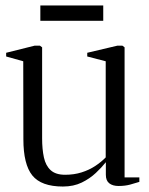

<svg xmlns="http://www.w3.org/2000/svg" viewBox="-20 -672 544 702"><path d="M413.5 8Q392 8 379.5 -1.8Q367 -11.5 367 -33V-79Q352.5 -60.5 330.5 -39.8Q308.5 -19 278.8 -4.5Q249 10 210 10Q131 10 98.2 -30.5Q65.5 -71 65.5 -163L65 -448L2.5 -465.5V-479L106.5 -505H126L134 -499V-166Q134 -126.5 140.5 -96.5Q147 -66.5 165.2 -49.8Q183.5 -33 218 -33Q251 -33 278.5 -41.8Q306 -50.5 328 -65Q350 -79.5 366.5 -96.5V-448L299 -465.5V-479L409 -505H427.5L435.5 -499V-23.5H489.5V-7Q474 -2 455.5 3Q437 8 413.5 8ZM357.5 -652V-596H127.5V-652Z"/></svg>

Font: Merriweather 144pt Light
Style: Regular
Weight: 300
Version: Version 2.100